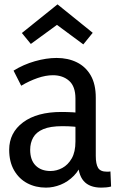

<svg xmlns="http://www.w3.org/2000/svg" viewBox="-20 -846 540 878"><path d="M336 -115 358 -111Q345 -70 318 -42.5Q291 -15 257.5 -1.5Q224 12 190 12Q143 12 105 -8Q67 -28 44.5 -67Q22 -106 22 -161Q22 -239 85.5 -286.5Q149 -334 261 -334Q286 -334 313.5 -332.5Q341 -331 364 -326V-261Q339 -265 316.5 -267Q294 -269 265 -269Q210 -269 178 -255.5Q146 -242 132 -217.5Q118 -193 118 -161Q118 -114 143 -89Q168 -64 211 -64Q239 -64 265 -78Q291 -92 308 -121.5Q325 -151 325 -199V-395Q325 -451 296 -476.5Q267 -502 222 -502Q189 -502 151.5 -489Q114 -476 77 -454L42 -523Q87 -551 139.5 -566Q192 -581 239 -581Q291 -581 331.5 -561Q372 -541 395 -501Q418 -461 418 -399V-133Q418 -96 428.5 -78.5Q439 -61 468 -61Q472 -61 476.5 -61Q481 -61 485 -62L488 7Q477 10 465 11Q453 12 443 12Q389 12 362.5 -18.5Q336 -49 336 -115ZM404 -696 361 -643 234 -737H247L121 -645L80 -695L243 -826Z"/></svg>

Font: Yaldevi Medium
Style: Regular
Weight: 500
Designer: Sol Matas, Rajitha Manaperi, Kosala Senevirathne
Foundry: Mooniak
Version: Version 1.100